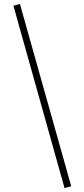

<svg xmlns="http://www.w3.org/2000/svg" viewBox="-20 -731 425 973"><path d="M307 222 48 -702 81 -711 341 213Z"/></svg>

Font: Ysabeau SC ExtraLight
Style: Regular
Weight: 250
Designer: Christian Thalmann (Catharsis Fonts)
Version: Version 2.001;gftools[0.9.30]; featfreeze: smcp